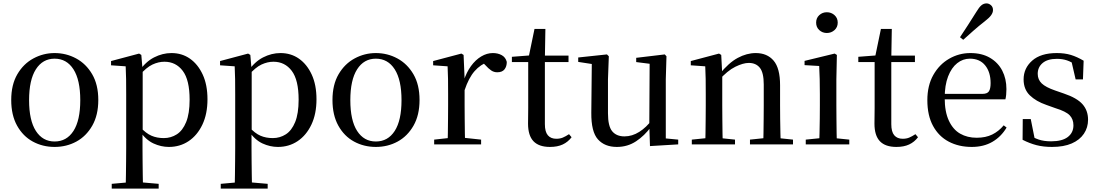

<svg xmlns="http://www.w3.org/2000/svg" viewBox="-20 -849 6462 1129"><path d="M301 15Q231 15 173 -16.5Q115 -48 80.5 -110Q46 -172 46 -261Q46 -351 82 -412.5Q118 -474 176.5 -505.5Q235 -537 301 -537Q369 -537 427.5 -505.5Q486 -474 522 -412.5Q558 -351 558 -261Q558 -172 522.5 -110Q487 -48 429 -16.5Q371 15 301 15ZM301 -17Q372 -17 412 -79Q452 -141 452 -260Q452 -379 412 -441.5Q372 -504 301 -504Q231 -504 191 -441.5Q151 -379 151 -260Q151 -141 191 -79Q231 -17 301 -17Z M637 260V232L748 222H798L913 232V260ZM719 260Q720 223 720.5 182Q721 141 721.5 99.5Q722 58 722 23V-293Q722 -344 721.5 -383.5Q721 -423 719 -459L633 -465V-490L798 -534L811 -526L818 -443L819 -437V-78L818 -67V23Q818 57 818.5 98.5Q819 140 819.5 181.5Q820 223 821 260ZM973 15Q927 15 882.5 -5.5Q838 -26 801 -79H788L803 -103Q838 -65 870.5 -51Q903 -37 943 -37Q985 -37 1019.5 -59Q1054 -81 1074.5 -131Q1095 -181 1095 -263Q1095 -379 1054.5 -432.5Q1014 -486 947 -486Q912 -486 876.5 -469.5Q841 -453 799 -405L787 -429H797Q836 -486 886 -511.5Q936 -537 988 -537Q1050 -537 1097 -504Q1144 -471 1172 -410.5Q1200 -350 1200 -265Q1200 -179 1170 -116Q1140 -53 1089 -19Q1038 15 973 15Z M1278 260V232L1389 222H1439L1554 232V260ZM1360 260Q1361 223 1361.5 182Q1362 141 1362.5 99.5Q1363 58 1363 23V-293Q1363 -344 1362.5 -383.5Q1362 -423 1360 -459L1274 -465V-490L1439 -534L1452 -526L1459 -443L1460 -437V-78L1459 -67V23Q1459 57 1459.5 98.5Q1460 140 1460.5 181.5Q1461 223 1462 260ZM1614 15Q1568 15 1523.5 -5.5Q1479 -26 1442 -79H1429L1444 -103Q1479 -65 1511.5 -51Q1544 -37 1584 -37Q1626 -37 1660.5 -59Q1695 -81 1715.5 -131Q1736 -181 1736 -263Q1736 -379 1695.5 -432.5Q1655 -486 1588 -486Q1553 -486 1517.5 -469.5Q1482 -453 1440 -405L1428 -429H1438Q1477 -486 1527 -511.5Q1577 -537 1629 -537Q1691 -537 1738 -504Q1785 -471 1813 -410.5Q1841 -350 1841 -265Q1841 -179 1811 -116Q1781 -53 1730 -19Q1679 15 1614 15Z M2190 15Q2120 15 2062 -16.5Q2004 -48 1969.5 -110Q1935 -172 1935 -261Q1935 -351 1971 -412.5Q2007 -474 2065.5 -505.5Q2124 -537 2190 -537Q2258 -537 2316.5 -505.5Q2375 -474 2411 -412.5Q2447 -351 2447 -261Q2447 -172 2411.5 -110Q2376 -48 2318 -16.5Q2260 15 2190 15ZM2190 -17Q2261 -17 2301 -79Q2341 -141 2341 -260Q2341 -379 2301 -441.5Q2261 -504 2190 -504Q2120 -504 2080 -441.5Q2040 -379 2040 -260Q2040 -141 2080 -79Q2120 -17 2190 -17Z M2533 0V-28L2642 -40H2697L2809 -28V0ZM2612 0Q2613 -25 2613.5 -66Q2614 -107 2614.5 -152Q2615 -197 2615 -230V-295Q2615 -347 2614.5 -385Q2614 -423 2612 -459L2527 -465V-490L2693 -534L2706 -526L2712 -385V-384V-230Q2712 -197 2712.5 -152Q2713 -107 2713.5 -66Q2714 -25 2715 0ZM2712 -319 2687 -374H2707Q2723 -424 2749.5 -460.5Q2776 -497 2809.5 -517Q2843 -537 2878 -537Q2908 -537 2930.5 -524.5Q2953 -512 2960 -485Q2960 -458 2946.5 -441Q2933 -424 2904 -424Q2884 -424 2868 -435Q2852 -446 2834 -466L2811 -489L2854 -487Q2805 -470 2770.5 -430.5Q2736 -391 2712 -319Z M3135 -484V-522H3323V-484ZM3214 15Q3149 15 3117 -18.5Q3085 -52 3085 -122Q3085 -147 3085.5 -167Q3086 -187 3086 -215V-484H2990V-515L3107 -524L3088 -510L3123 -679H3187L3184 -506V-495V-119Q3184 -74 3201.5 -53.5Q3219 -33 3251 -33Q3273 -33 3289.5 -40Q3306 -47 3326 -60L3341 -42Q3320 -14 3289 0.5Q3258 15 3214 15Z M3607 15Q3536 15 3496 -29.5Q3456 -74 3457 -186L3460 -488L3484 -469L3380 -485V-511L3549 -529L3560 -518L3555 -383V-183Q3555 -107 3580 -77Q3605 -47 3652 -47Q3697 -47 3739 -73.5Q3781 -100 3814 -145L3840 -103H3808Q3770 -51 3720 -18Q3670 15 3607 15ZM3802 10 3798 -113V-114L3800 -474L3721 -484V-509L3889 -529L3899 -518L3895 -383V-35L3968 -28V0Z M4048 0V-28L4156 -39H4197L4302 -28V0ZM4127 0Q4128 -25 4128.5 -66Q4129 -107 4129.5 -152Q4130 -197 4130 -230V-295Q4130 -346 4129.5 -384.5Q4129 -423 4127 -459L4042 -465V-490L4208 -534L4221 -526L4227 -410V-409V-230Q4227 -197 4227.5 -152Q4228 -107 4228.5 -66Q4229 -25 4230 0ZM4390 0V-28L4496 -39H4538L4643 -28V0ZM4468 0Q4469 -25 4469.5 -65.5Q4470 -106 4470.5 -151Q4471 -196 4471 -230V-352Q4471 -422 4448 -450.5Q4425 -479 4383 -479Q4350 -479 4304 -456.5Q4258 -434 4206 -376L4199 -412H4210Q4265 -480 4318 -508.5Q4371 -537 4424 -537Q4491 -537 4529 -492.5Q4567 -448 4567 -348V-230Q4567 -196 4567.5 -151Q4568 -106 4569 -65.5Q4570 -25 4571 0Z M4718 0V-28L4827 -39H4867L4974 -28V0ZM4797 0Q4798 -25 4799 -66Q4800 -107 4800.5 -152Q4801 -197 4801 -230V-294Q4801 -345 4800 -384.5Q4799 -424 4797 -461L4711 -466V-491L4888 -534L4901 -526L4898 -382V-230Q4898 -197 4898.5 -152Q4899 -107 4899.5 -66Q4900 -25 4901 0ZM4842 -655Q4816 -655 4797.5 -672Q4779 -689 4779 -716Q4779 -743 4797.5 -760Q4816 -777 4842 -777Q4868 -777 4887 -760Q4906 -743 4906 -716Q4906 -689 4887 -672Q4868 -655 4842 -655Z M5172 -484V-522H5360V-484ZM5251 15Q5186 15 5154 -18.5Q5122 -52 5122 -122Q5122 -147 5122.5 -167Q5123 -187 5123 -215V-484H5027V-515L5144 -524L5125 -510L5160 -679H5224L5221 -506V-495V-119Q5221 -74 5238.5 -53.5Q5256 -33 5288 -33Q5310 -33 5326.5 -40Q5343 -47 5363 -60L5378 -42Q5357 -14 5326 0.5Q5295 15 5251 15Z M5694 15Q5618 15 5559 -16Q5500 -47 5466.5 -108.5Q5433 -170 5433 -260Q5433 -346 5468 -408Q5503 -470 5561 -503.5Q5619 -537 5686 -537Q5754 -537 5801.5 -509Q5849 -481 5873.5 -433.5Q5898 -386 5898 -325Q5898 -289 5892 -265H5477V-297H5757Q5785 -297 5795 -312Q5805 -327 5805 -360Q5805 -425 5773 -464.5Q5741 -504 5683 -504Q5642 -504 5608.5 -477.5Q5575 -451 5555 -399.5Q5535 -348 5535 -273Q5535 -192 5559.5 -139.5Q5584 -87 5626 -63Q5668 -39 5723 -39Q5776 -39 5814.5 -58Q5853 -77 5882 -112L5899 -99Q5867 -45 5815.5 -15Q5764 15 5694 15ZM5625 -630Q5648 -665 5671.5 -701Q5695 -737 5721 -779Q5737 -806 5750.5 -817.5Q5764 -829 5781 -829Q5795 -829 5807 -818.5Q5819 -808 5819 -790Q5819 -775 5808 -759.5Q5797 -744 5771 -724Q5735 -696 5704.5 -669Q5674 -642 5644 -615Z M6166 15Q6115 15 6074.5 4.5Q6034 -6 5993 -27L5994 -149H6041L6067 -19L6027 -22V-58Q6057 -39 6087.5 -28.5Q6118 -18 6161 -18Q6226 -18 6259 -43.5Q6292 -69 6292 -112Q6292 -148 6270 -171Q6248 -194 6186 -213L6133 -232Q6072 -253 6035.5 -288.5Q5999 -324 5999 -382Q5999 -448 6049.5 -492.5Q6100 -537 6194 -537Q6241 -537 6277 -526Q6313 -515 6352 -492L6348 -382H6305L6277 -503L6311 -495V-463Q6281 -485 6254 -494Q6227 -503 6195 -503Q6140 -503 6111 -478.5Q6082 -454 6082 -415Q6082 -381 6105.5 -358.5Q6129 -336 6184 -317L6236 -299Q6313 -273 6345.5 -236Q6378 -199 6378 -145Q6378 -99 6353.5 -62.5Q6329 -26 6282 -5.5Q6235 15 6166 15Z"/></svg>

Font: Noto Serif JP ExtraLight Medium
Style: Regular
Weight: 500
Version: Version 2.003-H1;hotconv 1.1.1;makeotfexe 2.6.0